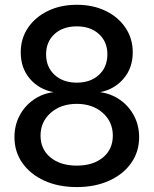

<svg xmlns="http://www.w3.org/2000/svg" viewBox="-20 -759 633 791"><path d="M296.4 11.7Q220.7 11.7 162.8 -14.6Q105 -41 72.3 -87.4Q39.6 -133.8 39.6 -193.8Q39.6 -242.7 60.5 -282.5Q81.5 -322.3 117.9 -347.9Q154.3 -373.5 200.7 -379.4Q140.6 -390.6 103 -434.6Q65.4 -478.5 65.4 -543.5Q65.4 -600.1 95.2 -644.3Q125 -688.5 177.2 -713.9Q229.5 -739.3 296.4 -739.3Q363.3 -739.3 415.3 -714.1Q467.3 -689 497.1 -644.5Q526.9 -600.1 526.9 -543.5Q526.9 -479 489 -434.8Q451.2 -390.6 392.1 -379.4Q438.5 -373 474.9 -347.4Q511.2 -321.8 532.2 -282Q553.2 -242.2 553.2 -193.8Q553.2 -133.8 520.5 -87.4Q487.8 -41 429.7 -14.6Q371.6 11.7 296.4 11.7ZM296.4 -76.7Q363.8 -76.7 404.3 -110.4Q444.8 -144 444.8 -200.2Q444.8 -257.3 403.1 -294.2Q361.3 -331.1 296.4 -331.1Q231 -331.1 189 -294.2Q147 -257.3 147 -200.2Q147 -144.5 187.7 -110.6Q228.5 -76.7 296.4 -76.7ZM296.4 -418.5Q352.5 -418.5 387.5 -450.4Q422.4 -482.4 422.4 -535.2Q422.4 -586.9 387.7 -618.7Q353 -650.4 296.4 -650.4Q239.3 -650.4 204.6 -618.7Q169.9 -586.9 169.9 -535.2Q169.9 -482.9 204.8 -450.7Q239.7 -418.5 296.4 -418.5Z"/></svg>

Font: Inter Display Medium
Style: Regular
Weight: 500
Designer: Rasmus Andersson
Foundry: rsms
Version: Version 4.001;git-9221beed3